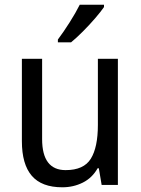

<svg xmlns="http://www.w3.org/2000/svg" viewBox="-20 -786 599 816"><path d="M481 -536V0H412L400 -71H395Q372 -30 332 -10Q292 10 245 10Q157 10 115 -39Q73 -88 73 -186V-536H159V-195Q159 -63 259 -63Q336 -63 366 -111.5Q396 -160 396 -255V-536ZM422 -756Q409 -737 384.5 -708.5Q360 -680 332 -652Q304 -624 282 -606H226V-618Q250 -650 276 -691Q302 -732 319 -766H422Z"/></svg>

Font: Noto Sans Gurmukhi SemiCondensed
Style: Regular
Weight: 400
Width: 4
Designer: Jelle Bosma - Monotype Design Team
Foundry: Monotype Imaging Inc.
Version: Version 2.004; ttfautohint (v1.8.4.7-5d5b)